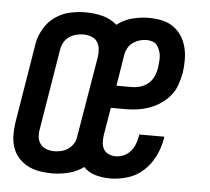

<svg xmlns="http://www.w3.org/2000/svg" viewBox="-44 -575 688 630"><g transform="rotate(5 300.0 -260.0)"><path d="M149 8Q149 8 149 8Q149 8 149 8Q128 8 107.5 4.5Q87 1 69.5 -8Q52 -17 39 -31.5Q26 -46 19.5 -64.5Q13 -83 12.5 -104Q12 -125 15 -146L59 -414Q64 -439 78 -462.5Q92 -486 114.5 -501.5Q137 -517 162.5 -522.5Q188 -528 214 -528Q214 -528 214 -528Q214 -528 214 -528Q243 -528 270 -521Q297 -514 317 -496Q340 -514 367.5 -521Q395 -528 422 -528Q444 -528 465 -523.5Q486 -519 502.5 -507.5Q519 -496 530 -479Q541 -462 546 -442Q551 -422 551 -400.5Q551 -379 548 -357Q544 -338 537.5 -318.5Q531 -299 518 -283Q505 -267 487.5 -255Q470 -243 451 -236Q432 -229 412.5 -226Q393 -223 374 -223H323L308 -134Q306 -121 306.5 -108.5Q307 -96 312.5 -86Q318 -76 329 -71Q340 -66 353 -66Q366 -66 379.5 -72Q393 -78 402 -89Q411 -100 416 -113.5Q421 -127 423 -140Q423 -141 423 -142Q423 -143 424 -144H506Q506 -142 505.5 -140Q505 -138 505 -136Q500 -107 486.5 -79.5Q473 -52 450.5 -31Q428 -10 398.5 -1Q369 8 341 8Q316 8 292.5 1.5Q269 -5 253 -22Q230 -5 202.5 1.5Q175 8 149 8ZM386 -297Q400 -297 414.5 -301.5Q429 -306 440.5 -316Q452 -326 458 -340Q464 -354 466 -368Q467 -378 468 -388Q469 -398 468 -407.5Q467 -417 463.5 -426Q460 -435 454.5 -442Q449 -449 439.5 -452Q430 -455 420 -455Q409 -455 397.5 -451.5Q386 -448 376 -441Q366 -434 360 -423.5Q354 -413 352 -402L335 -297ZM150 -65Q162 -65 174 -68Q186 -71 196 -78Q206 -85 213 -96Q220 -107 221 -118L266 -386Q268 -400 266.5 -413Q265 -426 258 -436Q251 -446 238.5 -450.5Q226 -455 213 -455Q201 -455 189 -452Q177 -449 166.5 -442Q156 -435 149.5 -424Q143 -413 141 -402L97 -134Q94 -120 95.5 -107Q97 -94 104.5 -84Q112 -74 124.5 -69.5Q137 -65 150 -65Z"/></g></svg>

Font: Iosevka SS04 Extended
Style: Italic
Weight: 400
Width: 7
Italic angle: -9°
Monospace: yes
Designer: Belleve Invis
Foundry: Belleve Invis
Version: Version 19.0.0; ttfautohint (v1.8.4)